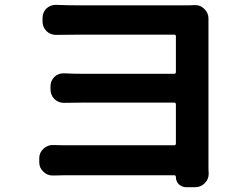

<svg xmlns="http://www.w3.org/2000/svg" viewBox="-20 -743 1040 800"><path d="M848.6 -641.6V-38.1L849.6 -19.5Q849.6 3.9 833 20.5Q816.4 37.1 792 37.1H756.8Q738.3 37.1 724.6 24.4Q712.9 11.7 712.9 -4.9Q712.9 -12.7 707 -12.7H246.1Q225.6 -12.7 201.2 -11.7Q200.2 -11.7 199.2 -11.7Q176.8 -11.7 161.1 -27.3Q143.6 -43 143.6 -66.4V-84Q143.6 -107.4 161.1 -123Q177.7 -138.7 199.2 -138.7Q200.2 -138.7 201.2 -138.7Q223.6 -137.7 247.1 -137.7H706.1Q712.9 -137.7 712.9 -145.5V-307.6Q712.9 -315.4 706.1 -315.4H322.3Q288.1 -315.4 248 -314.5Q247.1 -314.5 246.1 -314.5Q223.6 -314.5 207 -330.1Q190.4 -346.7 190.4 -371.1V-383.8Q190.4 -406.2 207 -422.9Q222.7 -437.5 245.1 -437.5Q246.1 -437.5 247.1 -437.5Q285.2 -435.5 322.3 -435.5H706.1Q712.9 -435.5 712.9 -443.4V-591.8Q712.9 -598.6 706.1 -598.6H307.6Q273.4 -598.6 214.8 -597.7Q213.9 -597.7 212.9 -597.7Q190.4 -597.7 173.8 -613.3Q157.2 -629.9 157.2 -653.3V-668Q157.2 -691.4 173.8 -708Q190.4 -722.7 211.9 -722.7Q212.9 -722.7 214.8 -722.7Q264.6 -720.7 307.6 -720.7H762.7Q776.4 -720.7 792 -721.7Q793 -721.7 793.9 -721.7Q816.4 -721.7 832 -705.1Q848.6 -688.5 848.6 -666Q848.6 -649.4 848.6 -641.6Z"/></svg>

Font: Gen Jyuu Gothic Monospace Bold
Style: Bold
Weight: 700
Designer: [Source Han Sans]
Ryoko NISHIZUKA  (kana & ideographs); Paul D. Hunt (Latin, Greek & Cyrillic); Wenlong ZHANG  (bopomofo
Version: Version 1.002.20150607